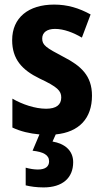

<svg xmlns="http://www.w3.org/2000/svg" viewBox="-20 -577 452 837"><path d="M299 130C299 79 262 49 209 40L223 9C325 -1 381 -61 381 -160C381 -247 333 -290 257 -329C181 -369 164 -380 164 -409C164 -435 184 -451 220 -451C258 -451 300 -435 337 -413L375 -514C324 -542 274 -557 216 -557C104 -557 33 -500 33 -402C33 -319 76 -272 152 -235C231 -198 247 -181 247 -152C247 -120 225 -103 181 -103C133 -103 77 -122 34 -147V-21C70 -4 109 5 152 9L122 80C168 85 194 98 194 126C194 149 178 162 145 162C129 162 110 159 92 154V231C112 236 139 240 170 240C252 240 299 199 299 130Z"/></svg>

Font: Noto Sans Lao Looped Condensed
Style: Bold
Weight: 700
Width: 3
Designer: Mark Frömberg, Ben Mitchell
Foundry: The Fontpad Ltd
Version: Version 1.002